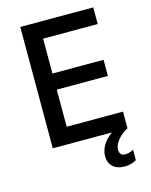

<svg xmlns="http://www.w3.org/2000/svg" viewBox="-131 -784 840 1070"><g transform="rotate(-15 288.5 -249.0)"><path d="M92 0H433C387 33 362 75 362 118C362 169 395 202 456 202C477 202 504 195 522 184V123C509 132 491 137 473 137C453 137 441 126 441 100C441 67 478 22 523 0V-96H198V-310H493V-403H198V-604H513V-700H92Z"/></g></svg>

Font: Fixel Display Medium
Style: Regular
Weight: 500
Designer: AlfaBravo + MacPaw
Foundry: Kyrylo Tkachov, Marchela Mozhyna, Serhii Makarenko, Maria Weinstein, Zakhar Kryvoshyya
Version: Version 1.211